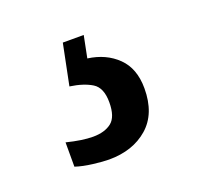

<svg xmlns="http://www.w3.org/2000/svg" viewBox="-59 -73 386 371"><g transform="rotate(-20 134.0 112.5)"><path d="M109 234Q97 234 76.5 231.5Q56 229 41 224V174Q73 182 95 182Q119 182 133 171Q147 160 147 130Q147 100 130 89.5Q113 79 85 75L102 -9H145L136 36Q173 41 196.5 64Q220 87 220 128Q220 180 189 207Q158 234 109 234Z"/></g></svg>

Font: Noto Serif Myanmar ExtraCondensed SemiBold
Style: Regular
Weight: 600
Width: 2
Designer: Ben Mitchell and the Monotype Design Team
Foundry: Monotype Imaging Inc.
Version: Version 2.106; ttfautohint (v1.8.4.7-5d5b)